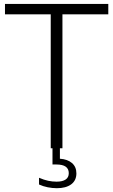

<svg xmlns="http://www.w3.org/2000/svg" viewBox="-20 -760 580 984"><path d="M287 0V53.5Q326 56 348.8 75.5Q371.5 95 371.5 128.5Q371.5 165 344.8 184.8Q318 204.5 271.5 204.5Q248.5 204.5 224.5 199.8Q200.5 195 180 185.5V151Q205.5 162 227 166.5Q248.5 171 270 171Q300 171 316.2 160.2Q332.5 149.5 332.5 127.5Q332.5 83 269 83H249V0H240V-686.5H5.5V-740H535V-686.5H300V0Z"/></svg>

Font: Encode Sans Semi Condensed Light
Style: Regular
Weight: 300
Width: 4
Designer: Multiple Designers
Foundry: Impallari Type
Version: Version 2.000